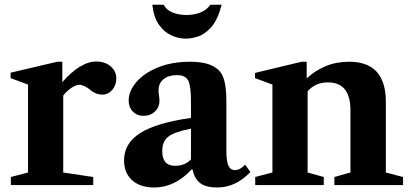

<svg xmlns="http://www.w3.org/2000/svg" viewBox="-20 -802 1784 832"><path d="M27 0V-35L101.5 -54.5V-435.5L26 -463.5V-487L228.5 -534.5H250V-446Q288 -489.5 325.2 -512.5Q362.5 -535.5 398 -535.5Q435 -535.5 459.5 -514.5Q484 -493.5 484 -462.5Q484 -432.5 466.2 -412.2Q448.5 -392 422.5 -392Q396.5 -392 373.5 -410.5Q345 -434.5 324 -434.5Q309 -434.5 289.2 -421Q269.5 -407.5 254 -388V-54.5L384 -35V0Z M648 10.5Q587.5 10.5 552.5 -21Q517.5 -52.5 517.5 -107Q517.5 -181 587.8 -225.5Q658 -270 807.5 -291V-363.5Q807.5 -430.5 795.2 -453.5Q783 -476.5 747 -476.5Q710 -476.5 688.5 -458.8Q667 -441 667 -410Q667 -399 669 -387.8Q671 -376.5 671 -366Q671 -337.5 651.2 -318.8Q631.5 -300 602.5 -300Q573.5 -300 555.5 -318.8Q537.5 -337.5 537.5 -367.5Q537.5 -398.5 558 -429.5Q578.5 -460.5 615.5 -485Q693.5 -534.5 803 -534.5Q856.5 -534.5 889.2 -521.8Q922 -509 938.5 -485Q950 -466.5 955.5 -437Q961 -407.5 961 -352.5V-148.5Q961 -104.5 969.5 -84.8Q978 -65 998 -65Q1020.5 -65 1042.5 -88.5L1065 -56.5Q1001.5 10.5 920.5 10.5Q872 10.5 847 -9Q822 -28.5 814.5 -68H810.5Q738 10.5 648 10.5ZM739 -83.5Q781.5 -83.5 807.5 -111.5V-244.5Q735.5 -230.5 709.2 -209.8Q683 -189 683 -147.5Q683 -83.5 739 -83.5ZM785 -634.5Q754.5 -634.5 723 -648.5Q691.5 -662.5 668.8 -694.8Q646 -727 640 -781.5H689.5Q701 -758 728.5 -747.5Q756 -737 788.5 -737Q820 -737 847.8 -747.5Q875.5 -758 891.5 -781.5H940.5Q923.5 -716 895.5 -684.5Q867.5 -653 837.8 -643.8Q808 -634.5 785 -634.5Z M1086 0V-35L1160.5 -54.5V-435.5L1085 -463.5V-486L1287 -534.5H1309V-462Q1343.5 -495 1390 -514.8Q1436.5 -534.5 1493 -534.5Q1652 -534.5 1652 -360.5V-54.5L1726.5 -35V0H1429V-35L1498.5 -54.5V-325.5Q1498.5 -445 1400.5 -445Q1347.5 -445 1313 -406.5V-54.5L1383 -35V0Z"/></svg>

Font: Libre Caslon Text
Style: Bold
Weight: 700
Designer: Pablo Impallari, Rodrigo Fuenzalida, Katja Schimmel
Foundry: Pablo Impallari, Rodrigo Fuenzalida
Version: Version 2.000